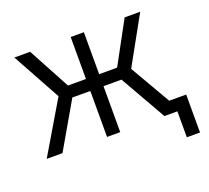

<svg xmlns="http://www.w3.org/2000/svg" viewBox="-110 -637 981 903"><g transform="rotate(-20 380.0 -185.0)"><path d="M483 -230H393V0H327V-230H237L104 0H25L178 -258L45 -500H124L237 -290H327V-500H393V-290H483L597 -500H675L543 -262L660 -60H745V130H679V0H614Z"/></g></svg>

Font: PT Root UI Web
Style: Regular
Weight: 400
Designer: Vitaly Kuzmin
Foundry: ParaType Ltd.
Version: Version 1.000W